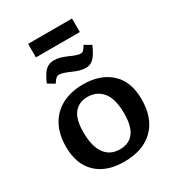

<svg xmlns="http://www.w3.org/2000/svg" viewBox="-218 -1059 1104 1204"><g transform="rotate(-30 334.0 -457.0)"><path d="M325 14Q198 14 126.5 -55Q55 -124 55 -249Q55 -342 91 -406Q127 -470 191.5 -503Q256 -536 343 -536Q466 -536 540.5 -468.5Q615 -401 615 -272Q615 -135 539 -60.5Q463 14 325 14ZM341 -67Q476 -67 476 -248Q476 -355 435.5 -404.5Q395 -454 327 -454Q265 -454 230 -411Q195 -368 195 -275Q195 -172 233 -119.5Q271 -67 341 -67ZM172 -830V-928H490V-830ZM414 -616Q391 -616 369.5 -622Q348 -628 323 -639Q291 -653 273.5 -658.5Q256 -664 244 -664Q231 -664 221 -655.5Q211 -647 197 -625L149 -654Q176 -716 200.5 -737Q225 -758 260 -758Q283 -758 304 -752Q325 -746 353 -734Q405 -710 427 -710Q439 -710 448.5 -718.5Q458 -727 470 -749L518 -721Q491 -660 467.5 -638Q444 -616 414 -616Z"/></g></svg>

Font: Literata 7pt SemiBold
Style: Regular
Weight: 600
Designer: Latin by Veronika Burian and Jose Scaglione. Greek by Irene Vlachou. Cyrillic by Vera Evstafieva.
Foundry: TypeTogether
Version: Version 3.002